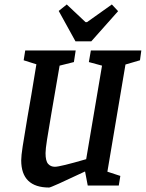

<svg xmlns="http://www.w3.org/2000/svg" viewBox="-20 -831 653 860"><path d="M542 -542 461 -62 519 -43 512 0H373L361 -63Q209 9 200 9Q138 9 106.5 -21.5Q75 -52 75 -113Q75 -133 81.5 -175Q88 -217 103 -306Q118 -389 143 -543L86 -561L93 -605H319L311 -553L247 -537L210 -322Q197 -246 190.5 -204.5Q184 -163 184 -145Q184 -110 195.5 -97Q207 -84 226 -84Q249 -84 366 -118L437 -537L378 -553L387 -605H613L607 -561ZM243 -782 279 -811 363 -732H370L481 -811L509 -781L389 -646H318Z"/></svg>

Font: Grenze Medium
Style: Italic
Weight: 500
Italic angle: -10°
Designer: Renata Polastri
Foundry: Omnibus-Type
Version: Version 1.002; ttfautohint (v1.8)